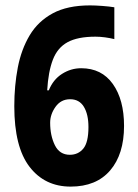

<svg xmlns="http://www.w3.org/2000/svg" viewBox="-20 -681 510 712"><path d="M33 -287Q33 -363 46 -430.5Q59 -498 90 -550Q121 -602 175.5 -631.5Q230 -661 314 -661Q333 -661 359.5 -659Q386 -657 404 -654V-536Q388 -540 369.5 -542.5Q351 -545 334 -545Q268 -545 230.5 -524.5Q193 -504 176 -459.5Q159 -415 155 -346H161Q177 -386 210 -407Q243 -428 281 -428Q357 -428 398.5 -369.5Q440 -311 440 -214Q440 -109 388.5 -49Q337 11 242 11Q146 11 89.5 -62.5Q33 -136 33 -287ZM239 -107Q270 -107 289 -130Q308 -153 308 -210Q308 -257 291 -285Q274 -313 240 -313Q206 -313 186 -285Q166 -257 166 -226Q166 -178 183.5 -142.5Q201 -107 239 -107Z"/></svg>

Font: Noto Sans Telugu ExtraCondensed
Style: Bold
Weight: 700
Width: 2
Designer: Jelle Bosma - Monotype Design Team
Foundry: Monotype Imaging Inc.
Version: Version 2.005; ttfautohint (v1.8.4.7-5d5b)